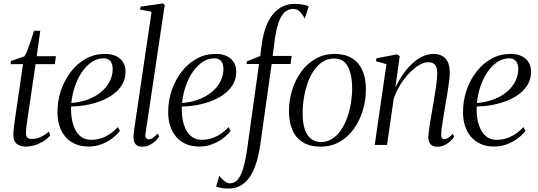

<svg xmlns="http://www.w3.org/2000/svg" viewBox="-20 -837 3106 1109"><path d="M141.5 -169.5Q137.5 -142 135 -124Q132.5 -106 131.2 -93Q130 -80 130 -66.5Q130 -49 138.8 -41.8Q147.5 -34.5 163 -34.5Q191 -34.5 216 -46.2Q241 -58 262 -77L270 -55Q251.5 -32.5 226 -18Q200.5 -3.5 175.5 3.2Q150.5 10 132 10Q98 10 77.5 -5.5Q57 -21 57 -58.5Q57 -67.5 58.2 -81.2Q59.5 -95 61.5 -111.8Q63.5 -128.5 66.2 -147Q69 -165.5 71.5 -183L113 -466.5H40.5L44 -485L121 -511.5Q129 -522 139.8 -550Q150.5 -578 160.5 -608.8Q170.5 -639.5 176.5 -659H212.5L192 -512.5H303L296.5 -466.5H185.5Z M672.5 -81Q656 -59 628.5 -38Q601 -17 566 -3.8Q531 9.5 492.5 9.5Q448 9.5 414 -5.5Q380 -20.5 357.2 -47.5Q334.5 -74.5 323 -111Q311.5 -147.5 312 -191Q312 -256 332.5 -315.8Q353 -375.5 389.8 -423Q426.5 -470.5 476.2 -498Q526 -525.5 586 -525.5Q624.5 -525.5 650.8 -512.8Q677 -500 691 -477Q705 -454 705 -422.5Q705 -384 688 -352.8Q671 -321.5 641 -297.8Q611 -274 571.2 -257.5Q531.5 -241 485.8 -231.8Q440 -222.5 391 -222Q389 -187 394.5 -152.8Q400 -118.5 413.5 -90.5Q427 -62.5 450 -46Q473 -29.5 506.5 -29.5Q535.5 -29.5 562 -37.8Q588.5 -46 613.5 -62.5Q638.5 -79 661 -103ZM578 -500Q543 -500 511.8 -479.8Q480.5 -459.5 455.5 -424Q430.5 -388.5 414 -342Q397.5 -295.5 392 -242Q438.5 -246 476.2 -258.5Q514 -271 543 -290.2Q572 -309.5 591.5 -333.2Q611 -357 621 -383.8Q631 -410.5 631 -438Q631 -466 618.5 -483Q606 -500 578 -500Z M820 -62Q818 -47 824.2 -39.8Q830.5 -32.5 840 -32.5Q850 -32.5 862.2 -40Q874.5 -47.5 890.5 -65.5L899.5 -49.5Q890.5 -34.5 876 -21Q861.5 -7.5 843 1.5Q824.5 10.5 802 10.5Q786 10.5 774.5 4.8Q763 -1 757 -14Q751 -27 751 -48.5Q751 -53 752 -61.2Q753 -69.5 754.2 -80.2Q755.5 -91 757 -102.5L855.5 -769L789 -782L792.5 -799L921.5 -817L931.5 -808.5Z M1312 -81Q1295.5 -59 1268 -38Q1240.5 -17 1205.5 -3.8Q1170.5 9.5 1132 9.5Q1087.5 9.5 1053.5 -5.5Q1019.5 -20.5 996.8 -47.5Q974 -74.5 962.5 -111Q951 -147.5 951.5 -191Q951.5 -256 972 -315.8Q992.5 -375.5 1029.2 -423Q1066 -470.5 1115.8 -498Q1165.5 -525.5 1225.5 -525.5Q1264 -525.5 1290.2 -512.8Q1316.5 -500 1330.5 -477Q1344.5 -454 1344.5 -422.5Q1344.5 -384 1327.5 -352.8Q1310.5 -321.5 1280.5 -297.8Q1250.5 -274 1210.8 -257.5Q1171 -241 1125.2 -231.8Q1079.5 -222.5 1030.5 -222Q1028.5 -187 1034 -152.8Q1039.5 -118.5 1053 -90.5Q1066.5 -62.5 1089.5 -46Q1112.5 -29.5 1146 -29.5Q1175 -29.5 1201.5 -37.8Q1228 -46 1253 -62.5Q1278 -79 1300.5 -103ZM1217.5 -500Q1182.5 -500 1151.2 -479.8Q1120 -459.5 1095 -424Q1070 -388.5 1053.5 -342Q1037 -295.5 1031.5 -242Q1078 -246 1115.8 -258.5Q1153.5 -271 1182.5 -290.2Q1211.5 -309.5 1231 -333.2Q1250.5 -357 1260.5 -383.8Q1270.5 -410.5 1270.5 -438Q1270.5 -466 1258 -483Q1245.5 -500 1217.5 -500Z M1492 -581Q1500 -640.5 1517 -684.5Q1534 -728.5 1558.5 -757.2Q1583 -786 1614 -800.2Q1645 -814.5 1680.5 -814.5Q1706.5 -814.5 1726.2 -811.2Q1746 -808 1763 -800L1740 -729Q1733 -747 1715.2 -766.5Q1697.5 -786 1673.5 -785.5Q1644.5 -785.5 1623.5 -765.8Q1602.5 -746 1588.8 -706.5Q1575 -667 1567 -607.5L1555 -514H1664.5L1658.5 -467.5H1549L1483.5 -2Q1474.5 60 1459.2 107.2Q1444 154.5 1421.5 186.8Q1399 219 1368.8 235.5Q1338.5 252 1300.5 252Q1277 252 1260.8 249.2Q1244.5 246.5 1228.5 240.5L1247 177Q1252 185.5 1262.2 196.2Q1272.5 207 1284.8 214.5Q1297 222 1306 222Q1334.5 222 1353.2 200.5Q1372 179 1385.5 132.2Q1399 85.5 1409.5 10.5L1476 -467.5H1403.5L1407 -483L1483 -513.5Z M1912.5 -525.5Q1972 -525.5 2012.2 -501.2Q2052.5 -477 2073 -431.2Q2093.5 -385.5 2093.5 -320Q2093.5 -259.5 2076 -200.8Q2058.5 -142 2025 -94.2Q1991.5 -46.5 1942.5 -18.2Q1893.5 10 1830.5 10Q1770.5 10 1729.8 -14.8Q1689 -39.5 1669 -85.5Q1649 -131.5 1649 -196Q1649 -257 1667 -315.8Q1685 -374.5 1719.2 -422Q1753.5 -469.5 1802.5 -497.5Q1851.5 -525.5 1912.5 -525.5ZM1909.5 -499Q1872.5 -499 1843.2 -480Q1814 -461 1792.2 -428.8Q1770.5 -396.5 1756.5 -355.8Q1742.5 -315 1735.2 -270.5Q1728 -226 1728 -183Q1728 -124 1741.5 -87.2Q1755 -50.5 1779 -33.5Q1803 -16.5 1834 -16.5Q1870 -16.5 1899.2 -35.5Q1928.5 -54.5 1950 -86.2Q1971.5 -118 1985.8 -158.2Q2000 -198.5 2007 -242.2Q2014 -286 2014 -328Q2014 -375 2004.2 -413.5Q1994.5 -452 1972 -475.5Q1949.5 -499 1909.5 -499Z M2263.5 -331.5Q2284 -374 2309 -409.5Q2334 -445 2362.2 -471Q2390.5 -497 2421 -511.2Q2451.5 -525.5 2483 -525.5Q2529 -525.5 2553.5 -498.5Q2578 -471.5 2578 -416Q2578 -399 2574.2 -369Q2570.5 -339 2564.8 -302.8Q2559 -266.5 2552.5 -230Q2547 -196.5 2541.5 -163.5Q2536 -130.5 2532.2 -104Q2528.5 -77.5 2528.5 -62Q2528.5 -47 2532 -39.8Q2535.5 -32.5 2545 -32.5Q2555 -32.5 2567.2 -39.8Q2579.5 -47 2594.5 -64L2603.5 -48Q2594.5 -33.5 2579.8 -20Q2565 -6.5 2546 2Q2527 10.5 2504 10.5Q2490 10.5 2478.5 4.8Q2467 -1 2460.5 -13.2Q2454 -25.5 2454 -46Q2454.5 -57.5 2456.8 -77.2Q2459 -97 2463 -122.2Q2467 -147.5 2472 -175.8Q2477 -204 2482 -232.5Q2486 -258.5 2490.5 -284.2Q2495 -310 2498.2 -333.8Q2501.5 -357.5 2503.5 -377.8Q2505.5 -398 2505.5 -412.5Q2505.5 -435.5 2500 -449.8Q2494.5 -464 2482.8 -470.8Q2471 -477.5 2451.5 -477.5Q2429 -477.5 2400.8 -461Q2372.5 -444.5 2344.2 -415Q2316 -385.5 2292.2 -347.5Q2268.5 -309.5 2254 -266.5L2215.5 0H2144.5L2212 -466.5L2151.5 -483.5L2154.5 -500.5L2273 -523L2289 -513Z M3015 -81Q2998.5 -59 2971 -38Q2943.5 -17 2908.5 -3.8Q2873.5 9.5 2835 9.5Q2790.5 9.5 2756.5 -5.5Q2722.5 -20.5 2699.8 -47.5Q2677 -74.5 2665.5 -111Q2654 -147.5 2654.5 -191Q2654.5 -256 2675 -315.8Q2695.5 -375.5 2732.2 -423Q2769 -470.5 2818.8 -498Q2868.5 -525.5 2928.5 -525.5Q2967 -525.5 2993.2 -512.8Q3019.5 -500 3033.5 -477Q3047.5 -454 3047.5 -422.5Q3047.5 -384 3030.5 -352.8Q3013.5 -321.5 2983.5 -297.8Q2953.5 -274 2913.8 -257.5Q2874 -241 2828.2 -231.8Q2782.5 -222.5 2733.5 -222Q2731.5 -187 2737 -152.8Q2742.5 -118.5 2756 -90.5Q2769.5 -62.5 2792.5 -46Q2815.5 -29.5 2849 -29.5Q2878 -29.5 2904.5 -37.8Q2931 -46 2956 -62.5Q2981 -79 3003.5 -103ZM2920.5 -500Q2885.5 -500 2854.2 -479.8Q2823 -459.5 2798 -424Q2773 -388.5 2756.5 -342Q2740 -295.5 2734.5 -242Q2781 -246 2818.8 -258.5Q2856.5 -271 2885.5 -290.2Q2914.5 -309.5 2934 -333.2Q2953.5 -357 2963.5 -383.8Q2973.5 -410.5 2973.5 -438Q2973.5 -466 2961 -483Q2948.5 -500 2920.5 -500Z"/></svg>

Font: Merriweather 120pt Light
Style: Italic
Weight: 300
Italic angle: -7.8°
Version: Version 2.101